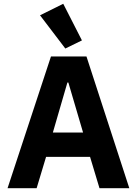

<svg xmlns="http://www.w3.org/2000/svg" viewBox="-20 -997 725 1017"><path d="M326 -740 192 -916 315 -977 414 -783ZM20 0 250 -698H438L665 0H507L457 -166H224L174 0ZM260 -295H420L342 -560H337Z"/></svg>

Font: Anuphan
Style: Bold
Weight: 700
Designer: Mike Abbink, Paul van der Laan, Pieter van Rosmalen, Mint Tantisuwanna
Foundry: Bold Monday; Cadson Demak
Version: Version 3.002;hotconv 1.0.109;makeotfexe 2.5.65596